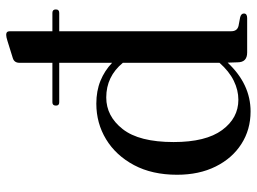

<svg xmlns="http://www.w3.org/2000/svg" viewBox="-120 -660 791 590"><g transform="rotate(-90 275.0 -364.5)"><path d="M246 -587.5Q246 -598.5 256 -598.5H377.5V-699.5Q377.5 -715.5 391.5 -720L444.5 -736.5Q457 -740.5 463.5 -740.5Q474.5 -740.5 474.5 -729.5V-598.5H531Q541.5 -598.5 541.5 -588Q541.5 -577.5 531 -577.5H474.5V-49Q474.5 -30.5 491 -26.5L517.5 -21.5Q529 -18.5 529 -10Q529 0 515 0H409Q379 0 379 -29.5L378 -60Q312 10.5 228 10.5Q172 10.5 128 -17.8Q84 -46 58.8 -96.8Q33.5 -147.5 33.5 -215.5Q33.5 -292 63.2 -347.8Q93 -403.5 142.5 -433.5Q192 -463.5 252 -463.5Q291 -463.5 322.2 -450.8Q353.5 -438 377.5 -415V-577.5H256Q246 -577.5 246 -587.5ZM134 -226Q134 -127 170.8 -77Q207.5 -27 264 -27Q293.5 -27 322.5 -41.2Q351.5 -55.5 377.5 -85V-382Q335.5 -433 271 -433Q213.5 -433 173.8 -382.5Q134 -332 134 -226Z"/></g></svg>

Font: Fraunces 72pt
Style: Regular
Weight: 400
Version: Version 1.000;[0bf87f6ff]